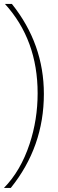

<svg xmlns="http://www.w3.org/2000/svg" viewBox="-25 -688 285 947"><path d="M-5.4 238.8Q77.1 154.8 121.1 21.5Q160.6 -97.7 160.6 -228Q160.6 -491.2 -0.5 -668.5H33.7Q191.4 -471.2 191.4 -224.6Q191.4 36.1 28.3 238.8Z"/></svg>

Font: Atsinvsda
Style: Italic
Weight: 400
Italic angle: -12°
Designer: Al Webster
Foundry: Al Webster and Michael Everson
Version: Version 2.000